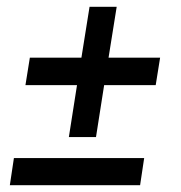

<svg xmlns="http://www.w3.org/2000/svg" viewBox="-20 -546 533 566"><path d="M263 -142H183L207 -295H55L68 -376H220L244 -526H324L300 -376H452L439 -295H287ZM405 -80 393 0H9L21 -80Z"/></svg>

Font: Rambla
Style: Italic
Weight: 400
Italic angle: -12°
Designer: Martin Sommaruga
Foundry: Martin Sommaruga
Version: Version 1.001